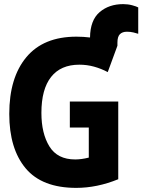

<svg xmlns="http://www.w3.org/2000/svg" viewBox="-20 -902 691 932"><path d="M350 10Q184 10 104.5 -85Q25 -180 25 -349Q25 -525 108 -624.5Q191 -724 351 -724Q385 -724 417 -720Q418 -804 463.5 -843Q509 -882 578 -882Q601 -882 621.5 -876.5Q642 -871 651 -866V-738Q642 -741 627.5 -744.5Q613 -748 596 -748Q574 -748 562 -736Q550 -724 550 -695V-680L503 -552Q471 -569 436.5 -578.5Q402 -588 365 -588Q275 -588 228 -528.5Q181 -469 181 -354Q181 -254 220 -191Q259 -128 345 -128Q375 -128 411 -137V-283H319V-409H554V-32Q451 10 350 10Z"/></svg>

Font: Noto Sans Mono ExtraBold
Style: Regular
Weight: 800
Designer: Monotype Design Team
Foundry: Monotype Imaging Inc.
Version: Version 2.014